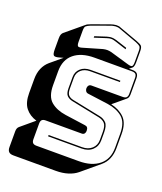

<svg xmlns="http://www.w3.org/2000/svg" viewBox="-192 -1108 1134 1347"><g transform="rotate(20 375.0 -434.0)"><path d="M389 119H73Q49 119 38 108Q27 97 27 73V-44Q27 -57 30.5 -66Q34 -75 41 -81L141 -165Q88 -181 57.5 -219.5Q27 -258 27 -330V-435Q27 -480 42 -515Q57 -550 85 -574L170 -645L145 -638Q112 -628 101.5 -635.5Q91 -643 91 -679V-760Q91 -779 94.5 -789Q98 -799 105 -806L236 -915L235 -914Q240 -919 248.5 -923Q257 -927 268 -931L395 -977Q405 -981 416.5 -983.5Q428 -986 438 -987Q448 -987 457 -986Q466 -985 473 -981L611 -931Q641 -920 650 -910Q659 -900 659 -869V-788Q659 -772 656 -762Q653 -752 649 -748L648 -747L627 -730H653Q677 -730 688 -719Q699 -708 699 -684V-565Q699 -552 695.5 -543Q692 -534 685 -528L595 -453Q658 -439 696.5 -400.5Q735 -362 735 -281V-176Q735 -131 720 -96Q705 -61 676 -37L547 71Q519 94 479 106.5Q439 119 389 119ZM558 -850 471 -878Q464 -880 456.5 -882Q449 -884 439 -884Q429 -884 421.5 -882Q414 -880 407 -878L320 -850V-861L403 -888Q412 -890 420 -892Q428 -894 439 -894Q450 -894 458 -892Q466 -890 475 -888L558 -861ZM408 -797Q425 -801 439 -801Q453 -801 470 -797L607 -757Q633 -749 641 -755Q649 -761 649 -788V-869Q649 -896 640.5 -904Q632 -912 607 -922L470 -972Q463 -975 455 -976Q447 -977 438 -977Q429 -976 418.5 -974Q408 -972 399 -968L271 -922Q247 -912 238.5 -904Q230 -896 230 -869V-788Q230 -761 238 -755Q246 -749 271 -757ZM518 0Q614 0 669.5 -45.5Q725 -91 725 -176V-281Q725 -365 682 -401Q639 -437 569 -447L420 -467Q407 -468 400 -477Q393 -486 393 -499Q393 -512 400 -520.5Q407 -529 420 -529H653Q672 -529 680.5 -537.5Q689 -546 689 -565V-684Q689 -703 680.5 -711.5Q672 -720 653 -720H373Q276 -720 221 -674.5Q166 -629 166 -544V-439Q166 -355 208.5 -319Q251 -283 321 -273L471 -252Q484 -251 490.5 -243Q497 -235 497 -218Q497 -206 490.5 -197.5Q484 -189 471 -189H202Q183 -189 174.5 -180.5Q166 -172 166 -153V-36Q166 -17 174.5 -8.5Q183 0 202 0ZM599 -630V-620H377Q335 -620 310 -597Q285 -574 285 -539V-457Q285 -422 299 -408Q313 -394 336 -390L547 -347Q577 -341 596.5 -321Q616 -301 616 -249V-191Q616 -147 586 -118.5Q556 -90 505 -90H256V-100H505Q551 -100 578.5 -125.5Q606 -151 606 -191V-249Q606 -296 589.5 -313.5Q573 -331 545 -337L334 -380Q308 -385 291.5 -400.5Q275 -416 275 -457V-539Q275 -579 303 -604.5Q331 -630 377 -630Z"/></g></svg>

Font: Bungee Shade
Style: Regular
Weight: 400
Designer: David Jonathan Ross
Foundry: David Jonathan Ross
Version: Version 1.000;PS 1.0;hotconv 1.0.72;makeotf.lib2.5.5900